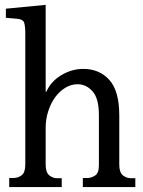

<svg xmlns="http://www.w3.org/2000/svg" viewBox="-20 -762 582 782"><path d="M166 -388.7H168.9Q187.5 -430.7 230 -456.1Q272.5 -481.4 319.3 -481.4Q384.8 -481.4 425.3 -436.5Q465.8 -391.6 465.8 -292V-91.8Q465.8 -59.6 480.5 -47.9Q495.1 -36.1 513.7 -36.1H531.2V0H317.4V-37.1H335.9Q352.5 -37.1 367.7 -47.4Q382.8 -57.6 382.8 -88.9V-293Q382.8 -361.3 356.9 -390.1Q331.1 -418.9 295.9 -418.9Q269.5 -418.9 245.6 -404.3Q221.7 -389.6 204.1 -365.2Q186.5 -340.8 176.3 -308.6Q166 -276.4 166 -242.2V-91.8Q166 -59.6 180.7 -47.9Q195.3 -36.1 212.9 -36.1H231.4V0H17.6V-37.1H35.2Q53.7 -37.1 68.4 -48.3Q83 -59.6 83 -91.8V-626Q83 -654.3 78.6 -668.9Q74.2 -683.6 49.8 -685.5L3.9 -689.5V-726.6L166 -742.2Z"/></svg>

Font: Subtext
Style: Regular
Weight: 400
Designer: Christopher J. Fynn
Foundry: Christopher J. Fynn for DDC
Version: Version 1.000 preliminary